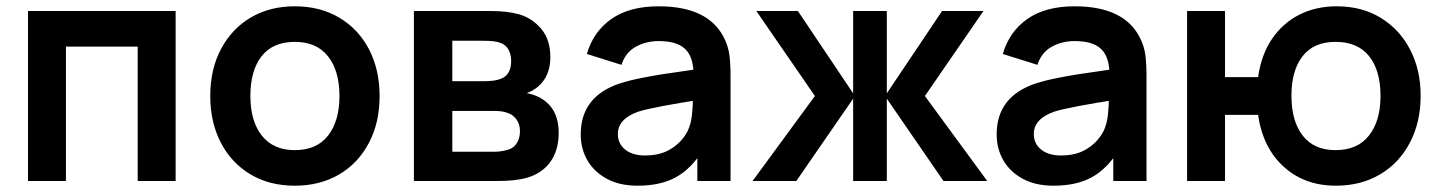

<svg xmlns="http://www.w3.org/2000/svg" viewBox="-20 -575 4574 610"><path d="M189.5 0H69V-540H538V0H417.5V-427H189.5Z M916.5 15Q835.5 15 775 -21.5Q714.5 -58 681.2 -122.5Q648 -187 648 -270Q648 -355 682 -419Q716.5 -484 777 -519.5Q837.5 -555 916.5 -555Q998 -555 1058.5 -518.5Q1119.5 -482 1152.8 -417.5Q1186 -353 1186 -270Q1186 -185.5 1152.5 -122Q1118.5 -56.5 1057.5 -20.8Q996.5 15 916.5 15ZM916.5 -98Q986.5 -98 1022.5 -144.5Q1058.5 -191 1058.5 -270Q1058.5 -350 1022.2 -396Q986 -442 916.5 -442Q847 -442 811.2 -396.5Q775.5 -351 775.5 -270Q775.5 -190 812 -144Q848.5 -98 916.5 -98Z M1560.5 0H1295V-540H1540.5Q1591 -540 1629.5 -529.5Q1672.5 -516.5 1700.5 -482.2Q1728.5 -448 1728.5 -393Q1728.5 -332.5 1688.5 -299Q1672 -285.5 1653 -279Q1672 -276 1690 -267.5Q1755 -235.5 1755 -153Q1755 -98 1728.8 -61Q1702.5 -24 1652 -9.5Q1616 0 1560.5 0ZM1417 -222.5V-93H1552Q1575 -93 1597.5 -100.5Q1614.5 -106.5 1623.2 -122.5Q1632 -138.5 1632 -158Q1632 -181 1620.2 -196.5Q1608.5 -212 1590.5 -217Q1577 -222.5 1549.5 -222.5ZM1417 -445.5V-317H1517Q1554 -317 1572 -325Q1604 -337.5 1604 -381.5Q1604 -402.5 1595 -418.2Q1586 -434 1567.5 -439.5Q1552.5 -445.5 1514.5 -445.5Z M2006 15Q1947.5 15 1907 -7.5Q1867 -29.5 1846 -66Q1825 -102.5 1825 -148Q1825 -268 1948 -309.5Q1982 -320.5 2024.5 -328.5Q2052 -334 2082.2 -338.8Q2112.5 -343.5 2158.8 -350Q2205 -356.5 2226.5 -360L2183.5 -335.5Q2184 -392 2158 -418.2Q2132 -444.5 2072.5 -444.5Q2032 -444.5 1999.5 -426.2Q1967 -408 1954.5 -369L1844.5 -403.5Q1865 -474.5 1922.5 -514.8Q1980 -555 2072.5 -555Q2230.5 -555 2280.5 -454.5Q2293.5 -428.5 2297.2 -401.2Q2301 -374 2301 -331.5V0H2195.5V-117L2213 -98Q2176.5 -39 2127.5 -12Q2078.5 15 2006 15ZM2030 -81Q2070 -81 2100 -95.5Q2127 -109 2145 -129.8Q2163 -150.5 2169.5 -170.5Q2181.5 -200 2181.5 -271.5L2218.5 -260.5Q2054 -235 2008.5 -220.5Q1943 -197.5 1943 -149.5Q1943 -118.5 1966.2 -99.8Q1989.5 -81 2030 -81Z M2510 0H2371L2569 -270L2383 -540H2515L2690.5 -278.5V-540H2797.5V-278.5L2973 -540H3104.5L2918.5 -270L3116.5 0H2977.5L2797.5 -261.5V0H2690.5V-261.5Z M3327.5 15Q3269 15 3228.5 -7.5Q3188.5 -29.5 3167.5 -66Q3146.5 -102.5 3146.5 -148Q3146.5 -268 3269.5 -309.5Q3303.5 -320.5 3346 -328.5Q3373.5 -334 3403.8 -338.8Q3434 -343.5 3480.2 -350Q3526.5 -356.5 3548 -360L3505 -335.5Q3505.5 -392 3479.5 -418.2Q3453.5 -444.5 3394 -444.5Q3353.5 -444.5 3321 -426.2Q3288.5 -408 3276 -369L3166 -403.5Q3186.5 -474.5 3244 -514.8Q3301.5 -555 3394 -555Q3552 -555 3602 -454.5Q3615 -428.5 3618.8 -401.2Q3622.5 -374 3622.5 -331.5V0H3517V-117L3534.5 -98Q3498 -39 3449 -12Q3400 15 3327.5 15ZM3351.5 -81Q3391.5 -81 3421.5 -95.5Q3448.5 -109 3466.5 -129.8Q3484.5 -150.5 3491 -170.5Q3503 -200 3503 -271.5L3540 -260.5Q3375.5 -235 3330 -220.5Q3264.5 -197.5 3264.5 -149.5Q3264.5 -118.5 3287.8 -99.8Q3311 -81 3351.5 -81Z M4224 15Q4125.5 15 4059 -44.8Q3992.5 -104.5 3977 -210H3872V0H3751.5V-540H3872V-330H3977Q3987.5 -402.5 4022 -452.5Q4056.5 -502.5 4109 -528.8Q4161.5 -555 4226.5 -555Q4307 -555 4366.5 -518.5Q4427 -481.5 4460.2 -417.2Q4493.5 -353 4493.5 -271Q4493.5 -187 4459.5 -122Q4425 -56.5 4364.2 -20.8Q4303.5 15 4224 15ZM4223 -98Q4293 -98 4329.5 -144.5Q4366 -191 4366 -270Q4366 -351 4329.8 -396.5Q4293.5 -442 4223 -442Q4154 -442 4118.5 -396.5Q4083 -351 4083 -271Q4083 -190 4119 -144Q4155 -98 4223 -98Z"/></svg>

Font: Vortex Mix
Style: Bold
Weight: 700
Designer: Mikhail Sharanda
Foundry: Mikhail Sharanda
Version: Version 4.504;Glyphs 3.1.2 (3151)